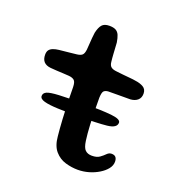

<svg xmlns="http://www.w3.org/2000/svg" viewBox="-113 -684 731 788"><g transform="rotate(20 252.5 -290.0)"><path d="M69.5 -224Q69.5 -236.5 83 -242.8Q96.5 -249 135 -251Q173.5 -253 247 -253Q321.5 -253 363.5 -248.8Q405.5 -244.5 405.5 -229Q405.5 -205.5 363.5 -201Q321.5 -196.5 236 -196.5Q187 -196.5 149.2 -198Q111.5 -199.5 90.5 -205.2Q69.5 -211 69.5 -224ZM312 10.5Q285 10.5 257.8 2.5Q230.5 -5.5 211.2 -27.8Q192 -50 188.5 -91Q187 -105.5 185.5 -124Q184 -142.5 182.8 -163.8Q181.5 -185 180.8 -207.8Q180 -230.5 179.2 -254.2Q178.5 -278 178.5 -301.5Q178 -324 170.2 -331Q162.5 -338 146.5 -339.5Q137 -340.5 122.2 -341Q107.5 -341.5 92 -342.5Q76.5 -343.5 64.5 -344.5Q45 -346.5 35 -357.2Q25 -368 25 -388Q25 -401.5 30.8 -408.8Q36.5 -416 47.2 -420Q58 -424 71.5 -425.5Q98 -428 115.2 -430Q132.5 -432 147.5 -433.5Q163.5 -435.5 170.2 -442Q177 -448.5 179 -466Q180 -476.5 180.8 -490.5Q181.5 -504.5 182.8 -518.2Q184 -532 185.5 -542Q191 -566.5 201 -578Q211 -589.5 233 -589.5Q251 -589.5 261.2 -583.8Q271.5 -578 276.5 -566Q281.5 -554 284.5 -535Q285.5 -519.5 286.2 -507.5Q287 -495.5 287.5 -485.8Q288 -476 288.8 -468Q289.5 -460 290.5 -452Q292 -437.5 300 -431.2Q308 -425 323.5 -423.5Q337 -422 353.2 -420.2Q369.5 -418.5 384.8 -417.2Q400 -416 410 -414Q430.5 -411.5 445 -403Q459.5 -394.5 459.5 -375Q459.5 -357 448 -346.8Q436.5 -336.5 416.5 -335Q386 -334.5 360 -334.8Q334 -335 319.5 -334.5Q308 -333.5 301.8 -327.8Q295.5 -322 294.5 -298.5Q294.5 -279.5 294.8 -259.5Q295 -239.5 295.5 -219.5Q296 -199.5 297 -180.2Q298 -161 299.5 -144Q301 -127 303 -113Q307 -83.5 317.8 -73.5Q328.5 -63.5 346.5 -63.5Q368 -63.5 380.2 -72.2Q392.5 -81 401.2 -90Q410 -99 421 -99Q433.5 -99 439.2 -92.2Q445 -85.5 445 -72.5Q445 -56 433.2 -41.2Q421.5 -26.5 402.2 -14.8Q383 -3 359.5 3.8Q336 10.5 312 10.5Z"/></g></svg>

Font: Gluten
Style: Regular
Weight: 400
Designer: Tyler Finck
Foundry: Etcetera Type Company
Version: Version 1.300